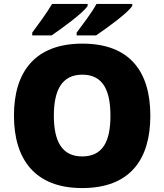

<svg xmlns="http://www.w3.org/2000/svg" viewBox="-20 -947 837 977"><path d="M653 -917V-927H471C447 -882 398 -819 370 -781V-767H469C521 -802 632 -882 653 -917ZM426 -917V-927H245C219 -882 172 -819 144 -781V-767H243C294 -802 405 -882 426 -917ZM745 -358C745 -580 643 -725 399 -725C158 -725 51 -581 51 -359C51 -136 158 10 398 10C643 10 745 -137 745 -358ZM254 -358C254 -487 294 -567 399 -567C504 -567 542 -487 542 -358C542 -229 504 -151 398 -151C295 -151 254 -229 254 -358Z"/></svg>

Font: Noto Sans Tamil Black
Style: Regular
Weight: 900
Designer: Jelle Bosma - Monotype Design Team
Foundry: Monotype Imaging Inc.
Version: Version 2.004